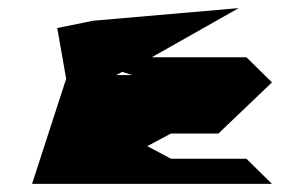

<svg xmlns="http://www.w3.org/2000/svg" viewBox="-20 -641 725 473"><path d="M59 -188H650L587 -250H401L343 -281L401 -312H518L650 -438L587 -500H354L568 -621L210 -590L121 -572L143 -447ZM266 -456C266 -456 281 -464 281 -464C281 -464 306 -456 306 -456Z"/></svg>

Font: bitstorm
Style: ultext
Weight: 400
Version: Version 0.2